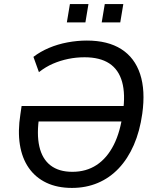

<svg xmlns="http://www.w3.org/2000/svg" viewBox="-20 -913 764 942"><path d="M333 9Q261 9 207.5 -16.5Q154 -42 121 -89.5Q88 -137 77.5 -203.5Q67 -270 80 -352L86 -393H615L604 -317H147L173 -345Q159 -256 173 -194.5Q187 -133 228 -101.5Q269 -70 335 -70Q403 -70 454 -103.5Q505 -137 538 -202Q571 -267 583 -362Q596 -451 579 -511.5Q562 -572 516 -602Q470 -632 395 -632Q354 -632 315 -624Q276 -616 240 -600.5Q204 -585 171 -559L144 -634Q178 -660 220.5 -678Q263 -696 311 -705Q359 -714 406 -714Q509 -714 575 -672Q641 -630 667.5 -549.5Q694 -469 678 -355Q666 -269 636.5 -201.5Q607 -134 562.5 -87Q518 -40 460 -15.5Q402 9 333 9ZM479 -803 494 -893H585L570 -803ZM308 -803 323 -893H414L399 -803Z"/></svg>

Font: Nunito Sans 10pt SemiCondensed Medium
Style: Italic
Weight: 500
Width: 4
Italic angle: -9°
Designer: Vernon Adams
Foundry: Vernon Adams
Version: Version 3.101;gftools[0.9.27]